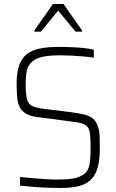

<svg xmlns="http://www.w3.org/2000/svg" viewBox="-20 -930 581 958"><path d="M280 8Q249 8 213 6.5Q177 5 142 2Q107 -1 80 -4V-47Q109 -44 143 -41Q177 -38 209.5 -36Q242 -34 266 -34Q313 -34 343 -39Q373 -44 396 -59Q412 -69 419.5 -86.5Q427 -104 429.5 -129Q432 -154 432 -184Q432 -229 430 -255Q428 -281 418.5 -294.5Q409 -308 387.5 -314.5Q366 -321 327 -325L173 -345Q135 -349 113 -361Q91 -373 80 -392.5Q69 -412 66 -442Q63 -472 63 -513Q63 -566 75 -602Q87 -638 112 -658.5Q137 -679 177 -687.5Q217 -696 272 -696Q305 -696 338.5 -694.5Q372 -693 401 -690Q430 -687 448 -682V-642Q425 -646 395.5 -648.5Q366 -651 336 -652.5Q306 -654 279 -654Q225 -654 192 -646.5Q159 -639 140 -622Q120 -605 114 -578Q108 -551 108 -512Q108 -461 114.5 -436Q121 -411 139 -402Q157 -393 190 -388L336 -370Q374 -365 400.5 -358.5Q427 -352 444 -338Q461 -324 469 -297Q473 -287 475 -273.5Q477 -260 477.5 -240Q478 -220 478 -190Q478 -143 471 -109Q464 -75 449 -52.5Q434 -30 411 -16.5Q388 -3 355.5 2.5Q323 8 280 8ZM151 -772V-777L244 -910H297L390 -777V-772H357L270 -877L184 -772Z"/></svg>

Font: Saira SemiCondensed ExtraLight
Style: Regular
Weight: 250
Width: 4
Designer: Hector Gatti with collaboration of the Omnibus-Type team
Foundry: Omnibus-Type
Version: Version 1.101